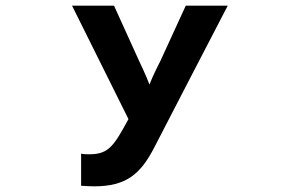

<svg xmlns="http://www.w3.org/2000/svg" viewBox="-20 -538 1040 677"><path d="M266 4V117C282 118 297 119 312 119C425 119 476 76 525 -20C541 -52 783 -518 783 -518H635L546 -324C546 -324 519 -272 507 -240C496 -270 471 -322 471 -322L382 -518H234L433 -118C383 -27 365 6 296 6C287 6 277 6 266 4Z"/></svg>

Font: LINE Seed JP App_OTF Bold
Style: Regular
Weight: 700
Designer: LINE & Fontrix & Fontworks
Version: Version 1.009